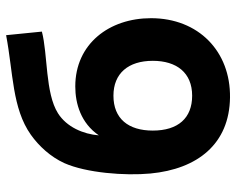

<svg xmlns="http://www.w3.org/2000/svg" viewBox="-94 -682 791 644"><g transform="rotate(-90 302.0 -359.5)"><path d="M297.5 16C452.5 18 563.5 -90 563.5 -249C563.5 -389 477.5 -503 334.5 -503C276.5 -503 211.5 -484 170.5 -424C174.5 -476 198.5 -532 244.5 -561C312.5 -604 442.5 -595 518.5 -615L506.5 -735C380.5 -711 261.5 -715 172.5 -652C134.5 -625 98.5 -586 77.5 -540C44.5 -466 34.5 -336 42.5 -251C57.5 -93 141.5 14 297.5 16ZM186.5 -243C186.5 -325 226.5 -375 303.5 -375C378.5 -375 420.5 -325 420.5 -243C420.5 -163 380.5 -111 303.5 -111C228.5 -111 186.5 -158 186.5 -243Z"/></g></svg>

Font: Eudonet ExtraBold
Style: Regular
Weight: 800
Designer: Mikhail Sharanda
Foundry: Mikhail Sharanda
Version: Version 4.503;Glyphs 3.1.2 (3151)